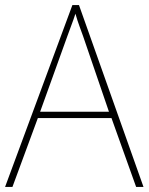

<svg xmlns="http://www.w3.org/2000/svg" viewBox="-20 -736 585 756"><path d="M409 -296H138L245 -593Q252 -613 261 -636.5Q270 -660 277 -682Q285 -654 293 -632.5Q301 -611 307 -594ZM516 0H545L291 -716H265L0 0H29L129 -271H419Z"/></svg>

Font: Noto Sans Display Thin
Style: Regular
Weight: 250
Designer: Monotype Design Team
Foundry: Monotype Imaging Inc.
Version: Version 1.900